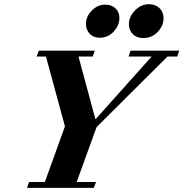

<svg xmlns="http://www.w3.org/2000/svg" viewBox="-20 -908 886 928"><path d="M671.9 -724.1Q641.1 -724.1 622.1 -742.9Q603 -761.7 603 -791Q603 -826.7 632.1 -857.2Q661.1 -887.7 700.7 -887.7Q731.4 -887.7 751 -868.7Q770.5 -849.6 770.5 -819.8Q770.5 -783.2 742.2 -753.7Q713.9 -724.1 671.9 -724.1ZM461.4 -725.6Q432.1 -725.6 413.8 -744.6Q395.5 -763.7 395.5 -792.5Q395.5 -828.6 424.1 -857.2Q452.6 -885.7 488.3 -885.7Q519 -885.7 538.1 -867.7Q557.1 -849.6 557.1 -821.3Q557.1 -785.2 529.5 -755.4Q502 -725.6 461.4 -725.6ZM110.4 0 120.6 -28.3H196.8L293.9 -297.4L202.1 -634.8H157.2L167.5 -663.1H438L428.2 -634.8H359.4L441.4 -331.1L712.9 -634.8H601.6L610.8 -663.1H846.2L836.4 -634.8H789.6L446.8 -293.5L350.6 -28.3H444.3L433.1 0Z"/></svg>

Font: Elstob 18pt ExtraBold
Style: Italic
Weight: 800
Italic angle: -20°
Designer: Peter S. Baker
Version: Version 1.015